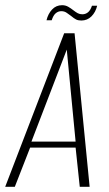

<svg xmlns="http://www.w3.org/2000/svg" viewBox="-40 -719 418 739"><path d="M-20 0 207 -591H247L305 0H267L251 -151H76L17 0ZM81 -174H251L217 -528ZM273 -640Q261 -640 253 -644Q245 -648 233 -658Q226 -663 217 -669.5Q208 -676 196 -676Q184 -676 174.5 -668Q165 -660 159 -641H139Q145 -666 160.5 -682.5Q176 -699 199 -699Q212 -699 222.5 -693Q233 -687 243 -679Q252 -672 259.5 -668Q267 -664 277 -664Q289 -664 298.5 -671.5Q308 -679 314 -697H334Q328 -672 312 -656Q296 -640 273 -640Z"/></svg>

Font: Alumni Sans Thin ExtraLight
Style: Italic
Weight: 250
Italic angle: -8°
Version: Version 1.016